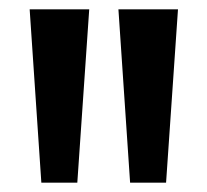

<svg xmlns="http://www.w3.org/2000/svg" viewBox="-20 -828 444 411"><path d="M68.5 -437 43.5 -808H171L145.5 -437ZM258.5 -437 233.5 -808H361L335.5 -437Z"/></svg>

Font: Encode Sans SmCnd SmBold
Style: Regular
Weight: 600
Width: 4
Designer: Multiple Designers
Foundry: Impallari Type
Version: Version 3.002; ttfautohint (v1.8.3) -l 8 -r 50 -G 200 -x 14 